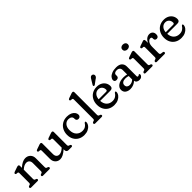

<svg xmlns="http://www.w3.org/2000/svg" viewBox="351 -2212 3698 3698"><g transform="rotate(-45 2200.0 -363.0)"><path d="M212.5 -446.5V-394.5Q263 -439 306.2 -460Q349.5 -481 389 -481Q452 -481 492.2 -440.8Q532.5 -400.5 532.5 -335V-93.5Q532.5 -75.5 538.5 -67.2Q544.5 -59 555.5 -55.5L573.5 -50.5Q583.5 -45.5 589 -39.8Q594.5 -34 594.5 -24.5Q594.5 0 565.5 0H393.5Q366.5 0 366.5 -24.5Q366.5 -40 385.5 -48L404 -53.5Q415 -57 420.8 -65.8Q426.5 -74.5 426.5 -93.5V-309Q426.5 -355.5 402.8 -380Q379 -404.5 339.5 -404.5Q313 -404.5 282.5 -391Q252 -377.5 218.5 -348L212.5 -342.5V-93.5Q212.5 -74.5 218.2 -65.8Q224 -57 235 -53.5L253 -48Q272 -40 272 -24.5Q272 0 245 0H72.5Q43.5 0 43.5 -24.5Q43.5 -41 65 -50.5L83.5 -55.5Q94.5 -59 100.5 -67.5Q106.5 -76 106.5 -93.5V-354Q106.5 -370.5 101.2 -377.2Q96 -384 86 -386L55 -388Q35.5 -393.5 35.5 -410Q35.5 -428.5 61 -437.5L136.5 -463.5Q151 -469 162.8 -472.8Q174.5 -476.5 184.5 -476.5Q212.5 -476.5 212.5 -446.5Z M716.5 -133V-354Q716.5 -370.5 711.2 -377.2Q706 -384 696 -386L665 -388Q645.5 -393.5 645.5 -410Q645.5 -428.5 671 -437.5L746.5 -463.5Q761 -469 772.8 -472.8Q784.5 -476.5 794.5 -476.5Q822.5 -476.5 822.5 -446.5V-159Q822.5 -112.5 845 -88Q867.5 -63.5 904.5 -63.5Q930.5 -63.5 959.5 -77Q988.5 -90.5 1021 -120L1029.5 -127V-354Q1029.5 -370.5 1024 -377.2Q1018.5 -384 1008.5 -386L977.5 -388Q958 -393.5 958 -410Q958 -428.5 983.5 -437.5L1059 -463.5Q1074 -469 1085.5 -472.8Q1097 -476.5 1107.5 -476.5Q1135 -476.5 1135 -446.5V-93.5Q1135 -76 1141.2 -67.5Q1147.5 -59 1158 -55.5L1176 -50.5Q1197.5 -41.5 1197.5 -24.5Q1197.5 0 1168.5 0H1089Q1063 0 1048.2 -14.2Q1033.5 -28.5 1033.5 -57V-79Q931.5 13 855 13Q794.5 13 755.5 -27.2Q716.5 -67.5 716.5 -133Z M1708.5 -346.5Q1708.5 -321.5 1692.8 -304.8Q1677 -288 1651 -288Q1625 -288 1611.2 -302.5Q1597.5 -317 1597.5 -341.5V-355Q1597.5 -385.5 1573 -404.8Q1548.5 -424 1506.5 -424Q1448.5 -424 1411 -379.2Q1373.5 -334.5 1373.5 -259.5Q1373.5 -168.5 1421.2 -119.5Q1469 -70.5 1541 -70.5Q1593.5 -70.5 1626.2 -92.5Q1659 -114.5 1675.5 -144.5Q1683 -152.5 1687.5 -156.5Q1692 -160.5 1698 -160Q1714 -159.5 1713.5 -138Q1712 -99 1686.2 -64.8Q1660.5 -30.5 1615.5 -9.2Q1570.5 12 1512.5 12Q1441.5 12 1388.2 -18.2Q1335 -48.5 1305.2 -102.2Q1275.5 -156 1275.5 -226.5Q1275.5 -298.5 1306 -356Q1336.5 -413.5 1392 -446.8Q1447.5 -480 1522 -480Q1579.5 -480 1621.5 -461.5Q1663.5 -443 1686 -412.5Q1708.5 -382 1708.5 -346.5Z M1957 -707.5V-93.5Q1957 -76 1963 -67.5Q1969 -59 1980 -55.5L1997.5 -50.5Q2019 -41 2019 -24.5Q2019 0 1990 0H1817Q1788 0 1788 -24.5Q1788 -41 1809.5 -50.5L1828 -55.5Q1839 -59 1845 -67.5Q1851 -76 1851 -93.5V-615Q1851 -631.5 1845.8 -638.2Q1840.5 -645 1830.5 -647L1799.5 -649Q1780 -654.5 1780 -671Q1780 -689.5 1805.5 -698.5L1881 -724.5Q1895.5 -730 1907.2 -733.8Q1919 -737.5 1929 -737.5Q1957 -737.5 1957 -707.5Z M2533 -301Q2533 -239.5 2465.5 -239.5H2190.5Q2196 -156 2242 -111.8Q2288 -67.5 2359 -67.5Q2410 -67.5 2445.2 -90.8Q2480.5 -114 2496.5 -144.5Q2509.5 -160.5 2519 -160Q2535 -159 2535 -138.5Q2533.5 -100 2507.5 -65.5Q2481.5 -31 2436.2 -9.5Q2391 12 2331.5 12Q2257.5 12 2203.8 -18.8Q2150 -49.5 2121 -103.8Q2092 -158 2092 -229Q2092 -300.5 2121.5 -357.2Q2151 -414 2205.5 -447Q2260 -480 2334 -480Q2393 -480 2437.8 -457Q2482.5 -434 2507.8 -393.5Q2533 -353 2533 -301ZM2320 -424Q2267 -424 2231.8 -386Q2196.5 -348 2191 -282H2393.5Q2425 -282 2425 -310.5Q2425 -361 2395.8 -392.5Q2366.5 -424 2320 -424ZM2357.5 -647Q2373 -675.5 2389.2 -692Q2405.5 -708.5 2430.5 -704Q2451 -700 2461.2 -684.2Q2471.5 -668.5 2468.5 -650.5Q2465.5 -632.5 2452.5 -619Q2439.5 -605.5 2416.5 -592L2332.5 -529.5Q2325.5 -526 2317.2 -526Q2309 -526 2304 -531Q2298 -537 2299.2 -544.8Q2300.5 -552.5 2304.5 -560.5Z M2623 -105.5Q2623 -166 2678.5 -205Q2734 -244 2828 -244Q2852 -244 2875.2 -240.8Q2898.5 -237.5 2917.5 -232.5V-351.5Q2917.5 -390.5 2895 -411.5Q2872.5 -432.5 2832.5 -432.5Q2796.5 -432.5 2777.2 -418.2Q2758 -404 2758 -383.5V-350.5Q2758 -326.5 2742 -313.2Q2726 -300 2697.5 -300Q2672.5 -300 2659.2 -313Q2646 -326 2646 -347.5Q2646 -380 2671.2 -410.2Q2696.5 -440.5 2745 -460Q2793.5 -479.5 2862.5 -479.5Q2943 -479.5 2982.8 -442.2Q3022.5 -405 3022.5 -343V-81.5Q3022.5 -57.5 3044 -57.5Q3051.5 -57.5 3056 -60Q3060.5 -62.5 3064 -65Q3067.5 -68 3070.8 -70.5Q3074 -73 3078 -73Q3096.5 -73 3096.5 -52.5Q3096.5 -29 3073.2 -8.5Q3050 12 3012.5 12Q2976.5 12 2952.2 -5Q2928 -22 2926 -53.5Q2894.5 -22 2852.8 -5Q2811 12 2766 12Q2703 12 2663 -19Q2623 -50 2623 -105.5ZM2732.5 -124Q2732.5 -88 2755 -69.8Q2777.5 -51.5 2811.5 -51.5Q2871.5 -51.5 2917.5 -96V-189.5Q2899.5 -195.5 2879.8 -199Q2860 -202.5 2838 -202.5Q2789.5 -202.5 2761 -181.5Q2732.5 -160.5 2732.5 -124Z M3264 -568.5Q3231 -568.5 3210.2 -586.8Q3189.5 -605 3189.5 -634.5Q3189.5 -663 3210.2 -681Q3231 -699 3264 -699Q3298 -699 3319 -681Q3340 -663 3340 -634.5Q3340 -605 3319 -586.8Q3298 -568.5 3264 -568.5ZM3331 -446.5V-93.5Q3331 -76 3337 -67.5Q3343 -59 3354 -55.5L3371.5 -50.5Q3393 -41 3393 -24.5Q3393 0 3364 0H3191Q3162 0 3162 -24.5Q3162 -41 3183.5 -50.5L3202 -55.5Q3213 -59 3219 -67.5Q3225 -76 3225 -93.5V-354Q3225 -370.5 3219.8 -377.2Q3214.5 -384 3204.5 -386L3173.5 -388Q3154 -393.5 3154 -410Q3154 -428.5 3179.5 -437.5L3255 -463.5Q3269.5 -469 3281.2 -472.8Q3293 -476.5 3303 -476.5Q3331 -476.5 3331 -446.5Z M3629.5 -444 3632.5 -377.5Q3653 -428 3689 -454.5Q3725 -481 3767 -481Q3810 -481 3835.8 -454.8Q3861.5 -428.5 3861.5 -383Q3861.5 -349 3846.8 -331.5Q3832 -314 3808 -314Q3783.5 -314 3770.8 -326.8Q3758 -339.5 3758 -361.5V-378Q3758 -395.5 3748.8 -402.8Q3739.5 -410 3724.5 -410Q3691 -410 3663 -373.2Q3635 -336.5 3635 -265V-93.5Q3635 -59 3663.5 -55.5L3704.5 -50.5Q3730 -47 3730 -24.5Q3730 0 3701 0H3497Q3468 0 3468 -24.5Q3468 -41 3489.5 -50.5L3508 -55.5Q3519 -59 3525 -67.5Q3531 -76 3531 -93.5V-354Q3531 -370.5 3525.8 -377.2Q3520.5 -384 3510.5 -386L3479.5 -388Q3460 -393.5 3460 -410Q3460 -428.5 3485.5 -437.5L3561 -463.5Q3574 -468.5 3585 -472.5Q3596 -476.5 3603.5 -476.5Q3627 -476.5 3629.5 -444Z M4359 -301Q4359 -239.5 4291.5 -239.5H4016.5Q4022 -156 4068 -111.8Q4114 -67.5 4185 -67.5Q4236 -67.5 4271.2 -90.8Q4306.5 -114 4322.5 -144.5Q4335.5 -160.5 4345 -160Q4361 -159 4361 -138.5Q4359.5 -100 4333.5 -65.5Q4307.5 -31 4262.2 -9.5Q4217 12 4157.5 12Q4083.5 12 4029.8 -18.8Q3976 -49.5 3947 -103.8Q3918 -158 3918 -229Q3918 -300.5 3947.5 -357.2Q3977 -414 4031.5 -447Q4086 -480 4160 -480Q4219 -480 4263.8 -457Q4308.5 -434 4333.8 -393.5Q4359 -353 4359 -301ZM4146 -424Q4093 -424 4057.8 -386Q4022.5 -348 4017 -282H4219.5Q4251 -282 4251 -310.5Q4251 -361 4221.8 -392.5Q4192.5 -424 4146 -424Z"/></g></svg>

Font: Fraunces 9pt SuperSoft
Style: Regular
Weight: 400
Version: Version 1.000;[b76b70a41]